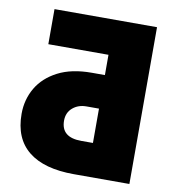

<svg xmlns="http://www.w3.org/2000/svg" viewBox="-80 -788 804 861"><g transform="rotate(10 321.5 -357.0)"><path d="M313 0Q177.2 0 106.2 -56.9Q35.2 -113.8 35.2 -226.1Q35.2 -291 66.4 -344.5Q97.7 -397.9 159.7 -429.9Q221.7 -461.9 313 -461.9H373V-554.2H99.1V-713.9H565.9V0ZM319.8 -152.8H373V-309.1H315.9Q278.8 -309.1 253.4 -287.4Q228 -265.6 228 -229Q228 -152.8 319.8 -152.8Z"/></g></svg>

Font: Open Sans ExtraBold
Style: Regular
Weight: 800
Designer: Monotype Design Team
Foundry: Monotype Imaging Inc.
Version: Version 3.003; ttfautohint (v1.8.4)